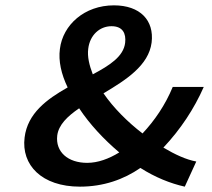

<svg xmlns="http://www.w3.org/2000/svg" viewBox="-20 -686 793 718"><path d="M194 -179C199 -219 232 -251 276 -281C315 -222 368 -165 426 -116C387 -92 346 -77 306 -77C234 -77 187 -118 194 -179ZM310 -504C316 -554 352 -588 397 -588C439 -588 452 -561 448 -526C442 -475 391 -442 327 -408C314 -442 306 -474 310 -504ZM714 -82C676 -89 635 -108 591 -134C655 -202 706 -279 742 -361H626C598 -293 558 -235 513 -187C457 -230 404 -283 367 -337C451 -387 536 -441 547 -527C557 -610 504 -666 406 -666C296 -666 215 -593 204 -503C198 -458 209 -409 233 -359C155 -315 83 -262 72 -172C59 -69 136 12 279 12C367 12 443 -15 505 -58C560 -23 617 0 671 12Z"/></svg>

Font: Falling Sky
Style: ExtObl
Weight: 400
Designer: Paul D. Hunt
Foundry: Adobe Systems Incorporated
Version: Version 1.02